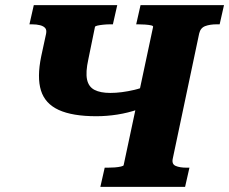

<svg xmlns="http://www.w3.org/2000/svg" viewBox="-20 -730 895 750"><path d="M141 -510 160 -598Q163 -613 156.5 -620.5Q150 -628 136.5 -631.5Q123 -635 104 -635H95L112 -710H438L421 -635H411Q397 -635 383 -633.5Q369 -632 360.5 -630Q352 -628 351 -625L325 -498Q314 -448 320 -419.5Q326 -391 349 -379Q372 -367 411 -367Q454 -367 505 -379Q556 -391 614 -426L592 -336Q558 -316 519 -302.5Q480 -289 438.5 -282.5Q397 -276 356 -276Q263 -276 209.5 -300.5Q156 -325 140 -376.5Q124 -428 141 -510ZM372 0 389 -75H401Q414 -75 428 -76Q442 -77 452.5 -79.5Q463 -82 463 -85L578 -625Q579 -629 570 -631Q561 -633 547 -634Q533 -635 520 -635H512L529 -710H855L838 -635H827Q800 -635 781.5 -628Q763 -621 758 -599L655 -111Q650 -89 666 -82Q682 -75 709 -75H720L703 0Z"/></svg>

Font: Roboto Serif
Style: Bold Italic
Weight: 700
Italic angle: -10°
Designer: Greg Gazdowicz
Foundry: Commercial Type
Version: Version 1.008